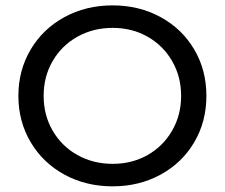

<svg xmlns="http://www.w3.org/2000/svg" viewBox="-20 -671 820 699"><path d="M214.4 -35.4C266.5 -6.9 325.1 7.4 390.1 7.4C454.5 7.4 512.7 -6.9 564.9 -35.4C617 -63.9 657.8 -103.2 687.2 -153.2C716.7 -203.2 731.4 -259.4 731.4 -322C731.4 -384.6 716.7 -440.8 687.2 -490.8C657.8 -540.8 617 -580.1 564.9 -608.6C512.7 -637.1 454.5 -651.4 390.1 -651.4C325.1 -651.4 266.5 -637.1 214.4 -608.6C162.2 -580.1 121.3 -540.7 91.5 -490.4C61.8 -440.1 46.9 -383.9 46.9 -322C46.9 -260.1 61.8 -203.9 91.5 -153.6C121.3 -103.3 162.2 -63.9 214.4 -35.4ZM517.5 -106.7C479.8 -85.3 437.3 -74.5 390.1 -74.5C342.9 -74.5 300.1 -85.3 261.7 -106.7C223.4 -128.2 193.4 -157.8 171.6 -195.5C149.8 -233.2 138.9 -275.4 138.9 -322C138.9 -368.6 149.8 -410.8 171.6 -448.5C193.4 -486.2 223.4 -515.8 261.7 -537.3C300.1 -558.7 342.9 -569.5 390.1 -569.5C437.3 -569.5 479.8 -558.7 517.5 -537.3C555.2 -515.8 585 -486.2 606.7 -448.5C628.5 -410.8 639.4 -368.6 639.4 -322C639.4 -275.4 628.5 -233.2 606.7 -195.5C585 -157.8 555.2 -128.2 517.5 -106.7Z"/></svg>

Font: Montserrat Ace
Style: Regular
Weight: 500
Designer: Julieta Ulanovsky
Foundry: Julieta Ulanovsky
Version: Version 1